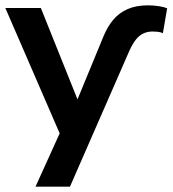

<svg xmlns="http://www.w3.org/2000/svg" viewBox="-24 -519 646 719"><path d="M364 -384Q379 -420 400.5 -445.5Q422 -471 454 -485Q486 -499 531 -499Q551 -499 570.5 -496Q590 -493 602 -488L586 -395Q576 -399 566.5 -400Q557 -401 547 -401Q529 -401 513.5 -394Q498 -387 485.5 -371.5Q473 -356 461 -330L238 180H109L211 -45V7L-4 -489H129L281 -110H251Z"/></svg>

Font: NunitoSans3
Style: Bold
Weight: 700
Designer: Vernon Adams
Foundry: Vernon Adams
Version: Version 3.101;gftools[0.9.27]